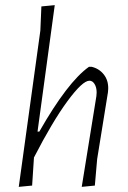

<svg xmlns="http://www.w3.org/2000/svg" viewBox="-20 -723 498 747"><path d="M337 -463Q366 -456 384 -433Q402 -410 401 -377L400 -364L358 -104L349 -1L298 4L355 -349L356 -363Q356 -383 348 -396Q340 -409 328 -409Q301 -409 242.5 -329.5Q184 -250 112 -110V-108L105 -1L53 4L137 -604L141 -698L193 -703L126 -211H133Q243 -404 326 -463Z"/></svg>

Font: Alegreya Sans Light
Style: Italic
Weight: 300
Italic angle: -7°
Designer: Juan Pablo del Peral
Foundry: Huerta Tipografica
Version: Version 2.007